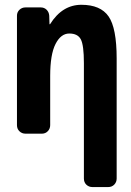

<svg xmlns="http://www.w3.org/2000/svg" viewBox="-20 -550 540 790"><path d="M460 -309.6V184.6Q460 199.2 450.2 209.5Q440.4 219.7 424.8 219.7H360.4Q345.7 219.7 335.4 210Q325.2 200.2 325.2 184.6V-290Q325.2 -364.3 312.5 -388.2Q299.8 -412.1 265.1 -412.1Q230.5 -412.1 208.5 -369.1Q186.5 -326.2 186.5 -237.3V-35.2Q186.5 -20.5 176.8 -10.3Q167 0 152.3 0H85Q70.3 0 60.1 -9.8Q49.8 -19.5 49.8 -35.2V-485.4Q49.8 -500 60.1 -509.8Q70.3 -519.5 85 -519.5H147.5Q162.1 -519.5 171.9 -509.8Q181.6 -500 182.6 -485.4L183.6 -451.2Q183.6 -450.2 184.6 -450.2Q186.5 -450.2 186.5 -451.2Q236.3 -530.3 314.9 -530.3Q393.6 -530.3 426.8 -482.4Q460 -434.6 460 -309.6Z"/></svg>

Font: Rounded-L Mgen+ 1m bold
Style: Bold
Weight: 700
Designer: [Source Han Sans]
Ryoko NISHIZUKA  (kana & ideographs); Paul D. Hunt (Latin, Greek & Cyrillic); Wenlong ZHANG  (bopomofo
Version: Version 1.059.20150602